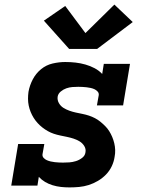

<svg xmlns="http://www.w3.org/2000/svg" viewBox="-20 -808 640 836"><path d="M283 8Q264 8 245.5 6Q227 4 209 -1.5Q191 -7 176 -16Q161 -25 149 -38L143 0H29L59 -181H173L165 -136Q164 -127 170 -120.5Q176 -114 184 -110.5Q192 -107 200.5 -105Q209 -103 218 -102Q227 -101 236 -100.5Q245 -100 254 -100Q268 -100 282 -101Q296 -102 310.5 -106.5Q325 -111 337.5 -120.5Q350 -130 352 -144Q352 -144 352 -144Q352 -144 352 -144Q355 -159 347 -172Q339 -185 326.5 -192.5Q314 -200 300 -204.5Q286 -209 271.5 -212Q257 -215 242.5 -218Q228 -221 214.5 -225.5Q201 -230 188.5 -237Q176 -244 164.5 -253Q153 -262 143.5 -272.5Q134 -283 126.5 -295Q119 -307 113.5 -320.5Q108 -334 105 -348.5Q102 -363 102 -378Q102 -393 104 -408Q109 -436 122.5 -462Q136 -488 158.5 -506.5Q181 -525 209 -531.5Q237 -538 264 -538Q287 -538 309 -535.5Q331 -533 352 -527Q373 -521 392 -511Q411 -501 425 -486L432 -530H546L516 -349H402L410 -394Q411 -403 405 -409.5Q399 -416 391.5 -419.5Q384 -423 375 -425Q366 -427 357 -428Q348 -429 339 -429.5Q330 -430 321 -430Q308 -430 295 -429Q282 -428 269 -423.5Q256 -419 244.5 -409.5Q233 -400 231 -387Q229 -372 236.5 -359Q244 -346 256 -338.5Q268 -331 282 -326Q296 -321 310 -318Q324 -315 339 -312Q354 -309 367.5 -304.5Q381 -300 393.5 -293.5Q406 -287 417 -278Q428 -269 438 -259Q448 -249 455.5 -237Q463 -225 468.5 -212Q474 -199 477.5 -184.5Q481 -170 481.5 -155Q482 -140 479 -125Q476 -104 466.5 -84Q457 -64 441.5 -48Q426 -32 406.5 -20.5Q387 -9 366.5 -2.5Q346 4 325 6Q304 8 283 8ZM281 -595 171 -718 264 -782 352 -664 478 -788 558 -712 403 -595Z"/></svg>

Font: Iosevka Curly Slab XBdExObl
Style: Regular
Weight: 800
Width: 7
Italic angle: -9°
Monospace: yes
Designer: Belleve Invis
Foundry: Belleve Invis
Version: Version 11.1.0; ttfautohint (v1.8.3)